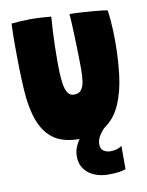

<svg xmlns="http://www.w3.org/2000/svg" viewBox="-97 -743 800 1042"><g transform="rotate(-10 303.0 -222.0)"><path d="M511 89.5V218Q500 222.5 476.2 226.5Q452.5 230.5 413.5 230.5Q374 230.5 339.5 216.5Q305 202.5 283.8 174.2Q262.5 146 262.5 104.5Q262.5 72 276.8 42.8Q291 13.5 312 -9.8Q333 -33 353.5 -48Q374 -63 386 -66.5L454 -37.5Q443 -30 428.8 -14.5Q414.5 1 404.2 20.5Q394 40 394 60Q394 87 410.8 97.5Q427.5 108 447.5 108Q463.5 108 480 104Q496.5 100 511 89.5ZM296.5 13.5Q205.5 13.5 153.5 -23.2Q101.5 -60 75.5 -130Q48.5 -203 42.5 -310.8Q36.5 -418.5 36.5 -557.5Q36.5 -570.5 36.8 -583.5Q37 -596.5 37.2 -610.2Q37.5 -624 38 -638.2Q38.5 -652.5 39 -667.5Q65 -670 91.2 -671.8Q117.5 -673.5 141 -673.5Q171.5 -673.5 202.2 -671.8Q233 -670 258 -667.5Q255 -632 252.8 -591.2Q250.5 -550.5 249.5 -507.5Q248.5 -464.5 248.5 -422Q248.5 -375 250.8 -340Q253 -305 258.5 -281.5Q265 -254.5 276.8 -241.8Q288.5 -229 307.5 -229Q333.5 -229 346.5 -246Q359.5 -263 363.8 -291.5Q368 -320 368 -355Q368 -373.5 367.5 -406.2Q367 -439 366 -478.2Q365 -517.5 363.5 -555.2Q362 -593 360.5 -622.2Q359 -651.5 357.5 -664Q382 -664 415 -662Q448 -660 480.2 -657.5Q512.5 -655 536 -652.2Q559.5 -649.5 565 -648Q569 -623 571.5 -595.2Q574 -567.5 575.2 -538.2Q576.5 -509 576.5 -478.5Q576.5 -377.5 565.5 -288.5Q554.5 -199.5 524.8 -131.5Q495 -63.5 439.8 -25Q384.5 13.5 296.5 13.5Z"/></g></svg>

Font: Grandstander Thin Black
Style: Regular
Weight: 900
Version: Version 1.200